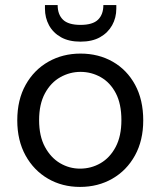

<svg xmlns="http://www.w3.org/2000/svg" viewBox="-20 -724 633 756"><path d="M295 12Q225 12 169 -20.5Q113 -53 80.5 -112Q48 -171 48 -250Q48 -331 81 -390Q114 -449 170.5 -481Q227 -513 297 -513Q368 -513 424 -481Q480 -449 512 -390Q544 -331 544 -250Q544 -171 511.5 -112Q479 -53 422.5 -20.5Q366 12 295 12ZM295 -60Q339 -60 376 -81.5Q413 -103 435.5 -145.5Q458 -188 458 -251Q458 -315 436 -357Q414 -399 377 -420Q340 -441 297 -441Q255 -441 217.5 -420Q180 -399 157 -356.5Q134 -314 134 -251Q134 -188 157 -145.5Q180 -103 216.5 -81.5Q253 -60 295 -60ZM297 -560Q251 -560 220 -577.5Q189 -595 173 -624.5Q157 -654 157 -690V-704H207Q207 -667 228 -646.5Q249 -626 297 -626Q345 -626 366 -646.5Q387 -667 387 -704H438V-690Q438 -654 421.5 -624.5Q405 -595 374 -577.5Q343 -560 297 -560Z"/></svg>

Font: DM Sans 17pt
Style: Regular
Weight: 400
Version: Version 4.004;gftools[0.9.30]